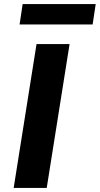

<svg xmlns="http://www.w3.org/2000/svg" viewBox="-20 -921 489 941"><path d="M47 0 159 -705H321L209 0ZM76 -801 91 -901H449L434 -801Z"/></svg>

Font: Nunito Sans 8pt ExtraBold
Style: Italic
Weight: 800
Italic angle: -9°
Version: Version 3.101;gftools[0.9.27]